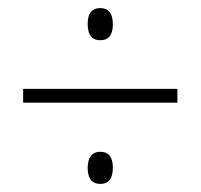

<svg xmlns="http://www.w3.org/2000/svg" viewBox="-20 -589 495 473"><path d="M227 -490C250 -490 258 -506 258 -529C258 -553 250 -569 227 -569C204 -569 196 -553 196 -530C196 -506 204 -490 227 -490ZM37 -336H417V-370H37ZM227 -136C250 -136 258 -152 258 -176C258 -199 250 -215 227 -215C205 -215 196 -199 196 -175C196 -153 204 -136 227 -136Z"/></svg>

Font: Noto Sans Georgian Condensed ExtraLight
Style: Regular
Weight: 200
Width: 3
Designer: Monotype Design Team, Akaki Razmadze
Foundry: Google LLC
Version: Version 2.005